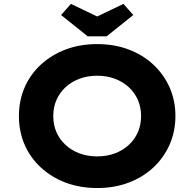

<svg xmlns="http://www.w3.org/2000/svg" viewBox="-20 -938 980 968"><path d="M470.5 10Q383.3 10 311.6 -17Q239.9 -44 186.3 -93.3Q132.7 -142.6 104.1 -208.6Q75.4 -274.7 75.4 -352.9Q75.4 -431 104.1 -497.1Q132.7 -563.2 186.3 -612.5Q239.9 -661.7 311.6 -688.7Q383.3 -715.7 469.9 -715.7Q556.1 -715.7 628 -688.7Q700 -661.7 753.1 -612.2Q806.2 -562.7 835.3 -496.7Q864.4 -430.6 864.4 -353.4Q864.4 -275.7 835.3 -209.4Q806.2 -143 753.1 -93.5Q700 -44 628 -17Q556.1 10 470.5 10ZM469.9 -149.5Q518.2 -149.5 558.6 -164.5Q599.1 -179.5 629.1 -207.1Q659.2 -234.7 675.2 -271.8Q691.3 -308.8 691.3 -352.9Q691.3 -397 675.2 -434Q659.2 -471 629.1 -498.6Q599.1 -526.2 558.6 -541.2Q518.2 -556.2 469.9 -556.2Q421.7 -556.2 381.2 -541.2Q340.8 -526.2 310.5 -498.3Q280.2 -470.4 264.4 -433.4Q248.6 -396.4 248.6 -352.9Q248.6 -308.8 264.4 -272Q280.2 -235.3 310.5 -207.4Q340.8 -179.5 381.2 -164.5Q421.7 -149.5 469.9 -149.5ZM422.3 -754.7 288 -862.3 337.5 -918.3 484.9 -847.8H454.9L602.4 -918.3L651.9 -862.3L517.5 -754.7Z"/></svg>

Font: Lexend Exa
Style: Regular
Weight: 400
Designer: Bonnie Shaver-Troup, Thomas Jockin
Foundry: Lexend
Version: Version 1.007